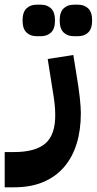

<svg xmlns="http://www.w3.org/2000/svg" viewBox="-80 -557 412 817"><path d="M-60 90H-20Q71 90 113.5 53Q156 16 155 -70Q155 -93 152 -118.5Q149 -144 144 -173L123 -306L232 -323L247 -230Q255 -182 259.5 -141.5Q264 -101 264 -75Q264 -3 246 55Q228 113 192 154.5Q156 196 103 218Q50 240 -19 240H-60ZM233 -403Q207 -403 190.5 -419Q174 -435 174 -470Q174 -505 190.5 -521Q207 -537 233 -537H253Q279 -537 295.5 -521Q312 -505 312 -470Q312 -435 295.5 -419Q279 -403 253 -403ZM75 -403Q49 -403 32.5 -419Q16 -435 16 -470Q16 -505 32.5 -521Q49 -537 75 -537H95Q121 -537 137.5 -521Q154 -505 154 -470Q154 -435 137.5 -419Q121 -403 95 -403Z"/></svg>

Font: IBM Plex Arabic
Style: Bold
Weight: 700
Designer: Mike Abbink, Paul van der Laan, Pieter van Rosmalen, Wael Morcos, Khajak Apelian
Foundry: Bold Monday
Version: Version 1.0